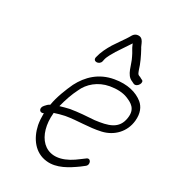

<svg xmlns="http://www.w3.org/2000/svg" viewBox="-125 -786 752 850"><g transform="rotate(20 251.5 -360.5)"><path d="M96 -258C76 -243 86 -220 106 -227C102 -206 100 -187 100 -169C102 -105 131 -49 189 -32C241 -16 296 -40 338 -60L359 -71C381 -81 371 -116 349 -102L327 -91C314 -84 300 -78 286 -73C168 -33 115 -129 146 -241V-243C163 -246 180 -247 199 -248C259 -248 313 -235 374 -238C433 -241 482 -277 498 -334C509 -373 501 -402 484 -422C457 -453 412 -475 348 -475C275 -475 222 -439 184 -389C163 -359 134 -313 120 -272C109 -269 104 -264 96 -258ZM160 -280C175 -314 194 -348 213 -373C238 -411 284 -439 340 -439C374 -439 404 -432 425 -419C452 -402 478 -382 463 -336C444 -275 392 -272 328 -275C291 -279 249 -284 207 -284C191 -283 175 -282 160 -280ZM238 -539C228 -516 263 -511 272 -532L276 -542C282 -557 300 -577 311 -590C330 -611 352 -632 370 -652C371 -651 370 -649 371 -647C375 -627 382 -617 387 -597C399 -561 393 -512 425 -493L436 -485C455 -475 480 -508 461 -516L451 -524C438 -530 439 -536 436 -550C433 -579 423 -615 414 -641C405 -660 409 -694 377 -694C369 -694 362 -691 355 -684C343 -669 330 -656 315 -641L286 -611C267 -589 250 -567 238 -539Z"/></g></svg>

Font: Stray Cat
Style: Obl
Weight: 400
Version: Version 1.0